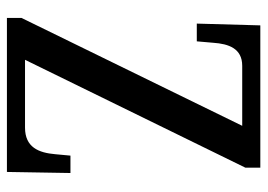

<svg xmlns="http://www.w3.org/2000/svg" viewBox="-126 -628 754 541"><g transform="rotate(90 250.5 -357.0)"><path d="M30 0H464L467 -179H418L414 -136C410 -90 395 -51 339 -51H148L452 -672V-714H51L46 -535H96L100 -581C103 -625 116 -663 165 -663H334L30 -41Z"/></g></svg>

Font: Noto Serif Bengali ExtraCondensed Medium
Style: Regular
Weight: 500
Width: 2
Designer: Juan Bruce, Universal Thirst, Indian Type Foundry and the Monotype Design Team.
Foundry: Monotype Imaging Inc.
Version: Version 2.003